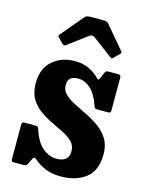

<svg xmlns="http://www.w3.org/2000/svg" viewBox="-117 -835 708 924"><g transform="rotate(15 237.0 -372.5)"><path d="M346 -355.5Q327 -409.5 298.8 -434.8Q270.5 -460 237 -460Q186.5 -460 186.5 -414Q186.5 -388 205.5 -369.8Q224.5 -351.5 254.5 -336.2Q284.5 -321 318 -304.8Q351.5 -288.5 381.2 -267Q411 -245.5 430 -214.8Q449 -184 449 -139.5Q449 -57 400.5 -20Q352 17 277 17Q231 17 198.2 3Q165.5 -11 142 -32.5Q130.5 -43.5 123.5 -29.5L110 -2Q107 4 103.2 7Q99.5 10 90 10H42Q34 10 31.5 6.8Q29 3.5 29 -5V-172Q29 -181 31.2 -184.5Q33.5 -188 42 -188H95Q106 -188 108.8 -185Q111.5 -182 114 -174.5Q132 -116.5 164.2 -88.2Q196.5 -60 235 -60Q296 -60 296 -113Q296 -141 278 -159.5Q260 -178 231.2 -192.5Q202.5 -207 170.5 -222.2Q138.5 -237.5 109.8 -258Q81 -278.5 63 -309.2Q45 -340 45 -386.5Q45 -459.5 90 -498.2Q135 -537 200 -537Q243 -537 273 -521.8Q303 -506.5 321 -488Q328 -480.5 331.2 -480Q334.5 -479.5 339 -490.5L351 -519Q354.5 -525.5 358 -527.8Q361.5 -530 371.5 -530H418.5Q431 -530 431 -516.5V-354Q431 -346 428.8 -343Q426.5 -340 418 -340H365Q353.5 -340 351 -343.8Q348.5 -347.5 346 -355.5ZM119.5 -602.5 97 -626Q91 -631.5 91 -633.8Q91 -636 96 -642L190 -753.5Q197 -762 216.5 -762H284Q300 -762 307 -753.5L403 -640Q408.5 -634.5 401.5 -627.5L374.5 -600.5Q369 -595 367 -595.2Q365 -595.5 358.5 -600L261 -672.5Q248 -682 236 -673L137.5 -599.5Q129 -593 119.5 -602.5Z"/></g></svg>

Font: Besley* Narrow
Style: Bold
Weight: 700
Width: 4
Designer: Owen Earl
Foundry: indestructible type*
Version: Version 3.000; ttfautohint (v1.8.3)